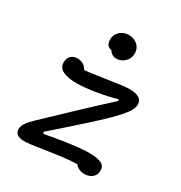

<svg xmlns="http://www.w3.org/2000/svg" viewBox="-182 -908 985 1045"><g transform="rotate(30 310.0 -385.0)"><path d="M61 -34.3Q61 -53.3 74.1 -72.8Q87.2 -92.2 117.2 -121Q177.2 -178.7 279.2 -274.8Q381.2 -371 454.8 -438.2L450.5 -446.8Q398 -431 327.9 -419.4Q257.8 -407.8 209.2 -407.8Q158 -407.8 125 -422.3Q92 -436.8 92 -472.7Q92 -497.2 107.2 -512.6Q122.5 -528 147.7 -528Q164.3 -528 179.2 -520.9Q194.2 -513.8 203.7 -500.6Q213.2 -487.3 213.2 -469.3L180.8 -489.7Q206.3 -489.7 243.9 -494.4Q281.5 -499.2 337.2 -507.8Q394.7 -516.7 426.3 -520.8Q458 -524.8 479.5 -524.8Q516.2 -524.8 536.4 -512Q556.7 -499.2 556.7 -474Q556.7 -454.8 544.1 -433.1Q531.5 -411.3 508.3 -385.5Q475.3 -348.8 420 -297.6Q364.7 -246.3 290.3 -180.8Q234.3 -131.5 186.3 -89.2L192 -78.7Q240.8 -89.7 326 -101.8Q411.2 -114 460.5 -114Q510.7 -114 535.8 -102.2Q560.8 -90.3 560.8 -60.3Q560.8 -42.7 551.9 -29.3Q543 -16 527.8 -8.7Q512.7 -1.3 493.5 -1.3Q466.3 -1.3 446.9 -15.2Q427.5 -29 427.5 -51.5L471.8 -29.3Q412.8 -29.3 358.8 -23.2Q304.8 -17 232 -5.5Q187.3 1.5 162.6 4.7Q137.8 7.8 119.2 7.8Q91.8 7.8 76.4 -2.7Q61 -13.3 61 -34.3ZM277.2 -708 299.5 -661.3Q276.8 -655.2 262.8 -667.2Q248.7 -679.3 248.7 -706Q248.7 -727 259.4 -743.4Q270.2 -759.8 288 -768.9Q305.8 -778 326.2 -778Q347 -778 364.8 -769.1Q382.7 -760.2 393.1 -743.9Q403.5 -727.7 403.5 -706.3Q403.5 -684 392.5 -667Q381.5 -650 364.2 -640.9Q347 -631.8 328.5 -631.8Q312.5 -631.8 298.9 -641.7Q285.3 -651.5 279.2 -669Q273 -686.5 277.2 -708Z"/></g></svg>

Font: Monaspace Radon Var
Style: Regular
Weight: 400
Designer: Riley Cran and the Lettermatic Team
Version: Version 1.000 (Monaspace Radon Var)